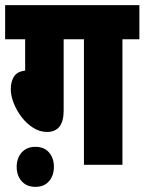

<svg xmlns="http://www.w3.org/2000/svg" viewBox="-20 -642 563 748"><path d="M228 -489V-211Q228 -128 163 -128Q135 -128 109.5 -144Q84 -160 64.5 -185.5Q45 -211 33.5 -240Q22 -269 22 -295Q22 -323 34 -343Q46 -363 78 -367V-489H0V-622H523V-489H457V0H307V-489ZM45 8Q45 -26 64.5 -48Q84 -70 118 -70Q152 -70 171 -48Q190 -26 190 8Q190 42 171 64Q152 86 118 86Q84 86 64.5 64Q45 42 45 8Z"/></svg>

Font: Noto Sans Devanagari UI ExtraCondensed Black
Style: Regular
Weight: 900
Width: 2
Designer: Jelle Bosma - Monotype Design Team
Foundry: Monotype Imaging Inc.
Version: Version 2.003